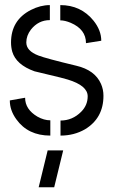

<svg xmlns="http://www.w3.org/2000/svg" viewBox="-20 -541 456 773"><path d="M135.7 212.9 171.9 64.5H234.4L198.2 212.9ZM19.5 -136.7 81.1 -147.5Q81.1 -100.6 130.9 -71.3Q157.2 -56.6 182.6 -56.6V4.9Q92.8 4.9 45.9 -60.5Q19.5 -96.7 19.5 -136.7ZM24.4 -370.1Q24.4 -460 104.5 -501Q142.6 -520.5 180.7 -520.5V-460Q134.8 -460 104.5 -421.9Q85.9 -397.5 85.9 -370.1Q85.9 -335.9 134.8 -317.4Q165 -305.7 287.1 -276.4Q362.3 -258.8 386.7 -203.1Q396.5 -180.7 396.5 -155.3Q396.5 -65.4 322.3 -20.5Q278.3 4.9 223.6 4.9V-55.7Q271.5 -55.7 306.6 -90.8Q333 -117.2 333 -153.3Q333 -196.3 252.9 -220.7Q230.5 -227.5 179.7 -239.3Q138.7 -249 119.1 -253.9Q44.9 -280.3 29.3 -333Q24.4 -350.6 24.4 -370.1ZM222.7 -459V-520.5Q305.7 -520.5 356.4 -458Q387.7 -418.9 387.7 -377L326.2 -367.2Q326.2 -422.9 264.6 -449.2Q241.2 -459 222.7 -459Z"/></svg>

Font: Post No Bills Jaffna Medium
Style: Regular
Weight: 500
Designer: Kosala Senevirathne, Siva Puranthara, Lasantha Premarathna, Tharique Azeez
Foundry: Mooniak
Version: Version 1.220 ; ttfautohint (v1.6)